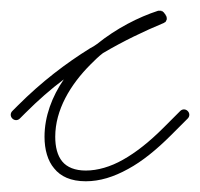

<svg xmlns="http://www.w3.org/2000/svg" viewBox="-30 -325 373 358"><path d="M-7 -118C-11 -114 -11 -108 -7 -104C-3 -100 3 -100 7 -104L17 -114C41 -138 65 -159 89 -177C67 -145 53 -108 53 -70C53 -46 59 -25 71 -11C83 4 102 13 130 13C156 13 182 5 209 -10C235 -24 262 -46 289 -73L320 -104C324 -108 324 -114 320 -118C316 -122 310 -122 306 -118L275 -87C249 -61 224 -41 199 -27C176 -14 152 -7 130 -7C110 -7 95 -13 86 -24C77 -35 73 -51 73 -70C73 -120 101 -167 139 -205C146 -212 154 -220 162 -226C201 -249 239 -267 275 -282C275 -282 276 -282 276 -283H277C279 -284 280 -286 281 -289C281 -290 281 -293 280 -295C280 -295 280 -296 279 -296V-297L276 -301C276 -302 275 -302 275 -302C274 -303 274 -303 274 -303L273 -304C272 -304 272 -304 272 -304C271 -304 271 -304 271 -305C270 -305 270 -305 269 -305C268 -305 267 -305 267 -305H266H265C228 -293 187 -272 151 -243C147 -240 142 -237 138 -235C93 -207 48 -173 3 -128Z"/></svg>

Font: Mistral SingleLine OTF-SVG Regular
Style: Regular
Weight: 300
Designer: François Chastanet, Élisa Garzelli, Anais Alves, Morgane Autin
Foundry: institut supérieur des arts et du design Toulouse / isdaT
Version: Version 1.000;hotconv 1.0.117;makeotfexe 2.5.65602 DEVELOPME